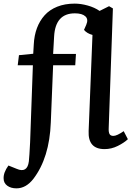

<svg xmlns="http://www.w3.org/2000/svg" viewBox="-75 -802 720 1051"><path d="M431.2 -610.8Q401.4 -618.7 384.8 -638.2L397 -666Q410.2 -696.3 392.3 -712.6Q374.5 -729 335 -729Q228 -729 221.2 -602.1L215.8 -506.8H340.8L336.9 -444.8H215.8L203.1 -131.8Q195.8 61.5 107.9 176.8Q67.4 229 15.1 229Q-15.6 229 -35.4 214.4Q-55.2 199.7 -55.2 174.8Q-56.6 142.6 -28.8 104L16.1 122.1Q74.7 147.5 83 81.1Q85.9 54.2 89.8 -22.9L105 -444.8H22L28.8 -500L106.9 -507.8L109.9 -559.1Q112.3 -607.9 127.2 -647.9Q142.1 -688 169.2 -718.3Q196.3 -748.5 238.3 -765.4Q280.3 -782.2 334 -782.2Q367.7 -782.2 405.3 -771.7Q442.9 -761.2 470.2 -742.2L522 -768.1L543 -755.9L520 -100.1Q519 -78.1 524.7 -68.1Q530.3 -58.1 545.9 -58.1Q564.5 -58.1 602.1 -84L625 -40Q604.5 -20.5 569.8 -3.2Q535.2 14.2 497.1 14.2Q405.8 14.2 410.2 -85Z"/></svg>

Font: Literata Book SemiBold
Style: Italic
Weight: 600
Italic angle: -3°
Designer: Latin by Veronika Burian and Jose Scaglione. Greek by Irene Vlachou. Cyrillic by Vera Evstafieva
Foundry: TypeTogether
Version: Version 1.003;PS 001.003;hotconv 1.0.88;makeotf.lib2.5.64775